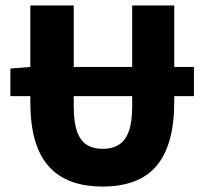

<svg xmlns="http://www.w3.org/2000/svg" viewBox="-20 -671 748 703"><path d="M18 -319V-420L93 -426H690V-319ZM356 12Q290 12 240.5 -6.5Q191 -25 157.5 -63Q124 -101 107.5 -159.5Q91 -218 91 -299V-651H250V-281Q250 -224 262 -190Q274 -156 297.5 -141Q321 -126 356 -126Q391 -126 415 -141Q439 -156 451.5 -190Q464 -224 464 -281V-651H618V-299Q618 -218 601.5 -159.5Q585 -101 552.5 -63Q520 -25 470.5 -6.5Q421 12 356 12Z"/></svg>

Font: Source Sans 3 ExtraBold
Style: Regular
Weight: 800
Designer: Paul D. Hunt
Foundry: Adobe
Version: Version 3.052;hotconv 1.1.0;makeotfexe 2.6.0